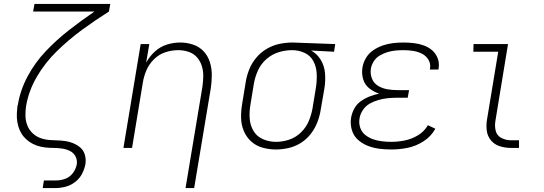

<svg xmlns="http://www.w3.org/2000/svg" viewBox="-20 -755 2776 980"><path d="M198 205H261Q287 205 313 198.5Q339 192 362 175Q385 158 398 133.5Q411 109 416 83Q420 57 412.5 33Q405 9 385 -6Q365 -21 341 -28.5Q317 -36 291.5 -37.5Q266 -39 240 -40Q214 -41 190 -49Q166 -57 148 -73.5Q130 -90 120.5 -112.5Q111 -135 110 -161Q109 -187 113 -213Q126 -291 168 -363Q210 -435 270.5 -494Q331 -553 398.5 -602.5Q466 -652 536 -696L543 -735H156L149 -696H462Q396 -651 332.5 -601.5Q269 -552 213.5 -493.5Q158 -435 120.5 -364.5Q83 -294 71 -219H70Q67 -197 66 -175Q65 -153 68.5 -132Q72 -111 80 -92Q88 -73 101 -57.5Q114 -42 131 -30.5Q148 -19 168 -12Q188 -5 209.5 -2.5Q231 0 252.5 0Q274 0 295.5 3Q317 6 336 15Q355 24 365 42.5Q375 61 372 83Q368 106 353 127Q338 148 314.5 157Q291 166 267 166H204Z M927 205H971L1056 -305Q1061 -339 1061 -373Q1061 -407 1051 -438.5Q1041 -470 1019 -493.5Q997 -517 965 -527.5Q933 -538 900 -538Q866 -538 832 -527.5Q798 -517 770.5 -492Q743 -467 726 -435L742 -530H698L610 0H654L709 -333Q714 -365 727.5 -396.5Q741 -428 766.5 -453Q792 -478 824.5 -488.5Q857 -499 890 -499Q890 -499 890 -499Q890 -499 890 -499Q917 -499 942.5 -490.5Q968 -482 985 -463Q1002 -444 1010 -418.5Q1018 -393 1017.5 -366Q1017 -339 1013 -311Z M1388 8Q1420 8 1453 0.5Q1486 -7 1515.5 -25.5Q1545 -44 1566.5 -72Q1588 -100 1600 -131.5Q1612 -163 1617 -195L1636 -305Q1642 -343 1639 -380.5Q1636 -418 1617.5 -449Q1599 -480 1568 -497L1685 -491L1691 -530L1474 -538H1473Q1440 -538 1406.5 -531Q1373 -524 1342 -506Q1311 -488 1288 -460.5Q1265 -433 1252 -400.5Q1239 -368 1234 -335L1216 -225Q1210 -190 1210.5 -154.5Q1211 -119 1224 -87.5Q1237 -56 1261.5 -33.5Q1286 -11 1319.5 -1.5Q1353 8 1388 8ZM1389 -31Q1354 -31 1322.5 -44.5Q1291 -58 1274 -86.5Q1257 -115 1254.5 -149.5Q1252 -184 1258 -219L1276 -329Q1282 -363 1297 -396Q1312 -429 1340 -453.5Q1368 -478 1402.5 -488.5Q1437 -499 1471 -499Q1505 -499 1535 -485Q1565 -471 1580 -442Q1595 -413 1596.5 -379Q1598 -345 1593 -311L1575 -201Q1569 -168 1555.5 -136Q1542 -104 1515.5 -78.5Q1489 -53 1455.5 -42Q1422 -31 1389 -31Z M1977 8Q2019 8 2061 -0.5Q2103 -9 2142 -34Q2181 -59 2202 -98L2164 -116Q2146 -84 2113.5 -64.5Q2081 -45 2046 -38Q2011 -31 1977 -31Q1953 -31 1929 -34Q1905 -37 1883.5 -44.5Q1862 -52 1844 -66.5Q1826 -81 1818.5 -103.5Q1811 -126 1815 -150Q1818 -172 1832 -193Q1846 -214 1867 -226Q1888 -238 1911 -244.5Q1934 -251 1956.5 -253.5Q1979 -256 2002 -256H2061L2068 -295H2009Q1982 -295 1956.5 -299.5Q1931 -304 1909.5 -317Q1888 -330 1878.5 -354Q1869 -378 1873 -404Q1876 -424 1888 -442.5Q1900 -461 1919 -472Q1938 -483 1958 -489Q1978 -495 1998.5 -497Q2019 -499 2039 -499Q2063 -499 2087 -495.5Q2111 -492 2132.5 -481.5Q2154 -471 2166.5 -450.5Q2179 -430 2175 -406Q2175 -403 2174 -400H2218Q2218 -404 2219 -408Q2223 -435 2213.5 -459Q2204 -483 2185 -499Q2166 -515 2142 -523.5Q2118 -532 2091.5 -535Q2065 -538 2039 -538Q2013 -538 1987 -535Q1961 -532 1935.5 -523.5Q1910 -515 1886.5 -499.5Q1863 -484 1848.5 -460Q1834 -436 1830 -410Q1825 -380 1833.5 -351Q1842 -322 1865 -304Q1888 -286 1915 -277Q1891 -272 1867.5 -263Q1844 -254 1822.5 -239Q1801 -224 1788.5 -201Q1776 -178 1772 -154Q1767 -123 1775.5 -93Q1784 -63 1805.5 -43Q1827 -23 1855.5 -11.5Q1884 0 1914.5 4Q1945 8 1977 8Z M2588 0H2629V-39H2588Q2562 -39 2539 -51Q2516 -63 2510 -88Q2504 -113 2509 -140L2573 -530H2397L2396 -491H2523L2466 -146Q2461 -117 2464.5 -88.5Q2468 -60 2486 -38.5Q2504 -17 2531.5 -8.5Q2559 0 2588 0Z"/></svg>

Font: Iosevka Sparkle Extralight
Style: Italic
Weight: 200
Italic angle: -9°
Designer: Belleve Invis
Foundry: Belleve Invis
Version: Version 4.5.0; ttfautohint (v1.8.3)